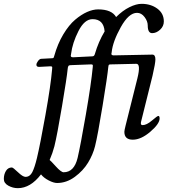

<svg xmlns="http://www.w3.org/2000/svg" viewBox="-140 -715 884 1002"><path d="M406 -551Q401 -615 343 -615Q301 -615 269.5 -553Q238 -491 231 -434Q231 -433 230.5 -430Q230 -427 229.5 -426Q229 -425 229.5 -422.5Q230 -420 231 -419Q232 -418 234.5 -417Q237 -416 241 -416L342 -421Q352 -421 355 -433Q374 -498 406 -551ZM335 -379 229 -375Q220 -375 217 -370.5Q214 -366 213 -354Q209 -311 183.5 -160Q158 -9 144 48Q135 83 119 120Q123 122 151 153Q179 184 192 184Q247 184 265 109Q280 45 308 -117Q336 -279 344 -364Q344 -369 344.5 -372.5Q345 -376 342.5 -377.5Q340 -379 335 -379ZM631 -582Q631 -604 614.5 -626Q598 -648 575 -648Q532 -648 490.5 -573.5Q449 -499 443 -444Q443 -443 442.5 -440Q442 -437 441.5 -436Q441 -435 441.5 -432.5Q442 -430 443 -429Q444 -428 446.5 -427Q449 -426 453 -426L655 -430Q671 -430 671 -405Q671 -385 656 -320L596 -79Q592 -62 604 -62Q625 -62 653 -86Q681 -110 686 -110Q693 -110 693 -97Q693 -69 644.5 -27.5Q596 14 553 14Q509 14 509 -27Q509 -34 515 -58L577 -306Q596 -383 571 -382L441 -379Q440 -379 439 -379Q431 -379 428.5 -377Q426 -375 425 -364Q421 -320 395.5 -164Q370 -8 356 48Q345 92 319.5 134Q294 176 250.5 208Q207 240 158 240Q140 240 114 226.5Q88 213 74 195Q19 267 -47 267Q-73 267 -96.5 254Q-120 241 -120 219Q-120 195 -109 177Q-98 159 -78 159Q-72 159 -46.5 183.5Q-21 208 -7 208Q16 208 28.5 183.5Q41 159 53 109Q69 42 97 -114Q125 -270 132 -354Q132 -359 132.5 -362.5Q133 -366 130.5 -367.5Q128 -369 123 -369L66 -366Q50 -365 50 -377Q50 -385 58 -396Q66 -407 74 -408L130 -411Q137 -411 139 -413Q141 -415 143 -423Q161 -487 190.5 -536Q220 -585 252 -612Q284 -639 314.5 -652.5Q345 -666 372 -666Q443 -666 466 -626Q500 -660 535.5 -677.5Q571 -695 599 -695Q647 -695 681 -670Q715 -645 715 -603Q715 -578 695.5 -560Q676 -542 654 -542Q631 -542 631 -582Z"/></svg>

Font: EB Garamond 08
Style: Italic
Weight: 400
Italic angle: -14°
Version: Version 0.016